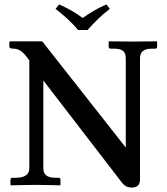

<svg xmlns="http://www.w3.org/2000/svg" viewBox="-20 -832 750 864"><path d="M546 -569V-168L170 -646H25L22 -643V-624C22 -617 25 -613 42 -613C74 -613 94 -585 112 -560V-76C112 -44 89 -32 49 -32H35C31 -32 27 -29 27 -23V0L29 2C29 2 103 0 142 0C177 0 250 2 250 2L252 0V-23C252 -29 249 -32 244 -32H230C189 -32 175 -48 175 -76V-470L525 -15C535 -2 547 12 572 12C601 12 610 -3 610 -25V-569C610 -597 624 -613 665 -613H679C684 -613 687 -616 687 -621V-645L685 -646C685 -646 613 -645 578 -645C539 -645 471 -646 471 -646L469 -645V-621C469 -616 473 -613 478 -613H492C531 -613 546 -601 546 -569ZM331 -697H374C404 -731 436 -763 474 -792L459 -812C421 -796 389 -777 352 -751C319 -776 285 -795 246 -812L230 -792C266 -764 301 -734 331 -697Z"/></svg>

Font: Libertinus Serif Semibold
Style: Regular
Weight: 600
Designer: Philipp H. Poll, Khaled Hosny
Foundry: Caleb Maclennan
Version: Version 7.050;RELEASE